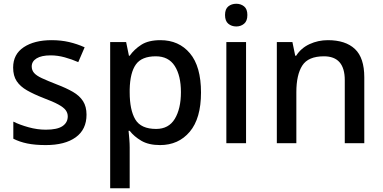

<svg xmlns="http://www.w3.org/2000/svg" viewBox="-20 -763 2039 1023"><path d="M441 -152Q441 -73 383.5 -31.5Q326 10 224 10Q167 10 125.5 1.5Q84 -7 51 -24V-115Q85 -98 132 -85Q179 -72 224 -72Q285 -72 313 -91Q341 -110 341 -143Q341 -161 330 -176Q319 -191 290.5 -206.5Q262 -222 211 -241Q160 -261 124 -281.5Q88 -302 69 -330.5Q50 -359 50 -403Q50 -474 106.5 -511.5Q163 -549 255 -549Q305 -549 348 -539Q391 -529 431 -511L397 -432Q363 -447 325 -457.5Q287 -468 250 -468Q201 -468 175 -452Q149 -436 149 -409Q149 -389 161.5 -374.5Q174 -360 203 -346.5Q232 -333 283 -313Q333 -294 368.5 -273.5Q404 -253 422.5 -224Q441 -195 441 -152Z M835 -549Q933 -549 992 -479Q1051 -409 1051 -270Q1051 -132 991 -61Q931 10 833 10Q772 10 733 -13Q694 -36 671 -66H665Q667 -48 669 -23Q671 2 671 23V240H567V-539H652L667 -466H671Q695 -500 733 -524.5Q771 -549 835 -549ZM810 -463Q735 -463 704 -419.5Q673 -376 671 -287V-271Q671 -177 701 -126.5Q731 -76 812 -76Q879 -76 911.5 -130Q944 -184 944 -272Q944 -360 911 -411.5Q878 -463 810 -463Z M1239 -743Q1263 -743 1280.5 -729Q1298 -715 1298 -683Q1298 -651 1280.5 -636.5Q1263 -622 1239 -622Q1214 -622 1196.5 -636.5Q1179 -651 1179 -683Q1179 -715 1196.5 -729Q1214 -743 1239 -743ZM1291 -539V0H1186V-539Z M1727 -549Q1821 -549 1871 -502Q1921 -455 1921 -351V0H1817V-336Q1817 -463 1706 -463Q1622 -463 1590.5 -413.5Q1559 -364 1559 -272V0H1455V-539H1538L1553 -466H1558Q1584 -507 1629.5 -528Q1675 -549 1727 -549Z"/></svg>

Font: Noto Sans Syriac Medium
Style: Regular
Weight: 500
Designer: Patrick Giasson and the Monotype Design Team
Foundry: Monotype Imaging Inc.
Version: Version 3.000; ttfautohint (v1.8.4.7-5d5b)